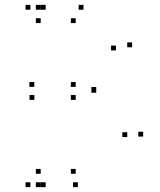

<svg xmlns="http://www.w3.org/2000/svg" viewBox="-20 -760 660 790"><path d="M168 -720V-740H148V-720ZM105 -720V-740H85V-720ZM105 10V-10H85V10ZM168 10V-10H148V10ZM147.5 -720V-740H127.5V-720ZM147.5 -665V-685H127.5V-665ZM291.5 -665V-685H271.5V-665ZM457 -552.5V-572.5H437V-552.5ZM291.5 -402.5V-422.5H271.5V-402.5ZM121 -402.5V-422.5H101V-402.5ZM121.5 -349V-369H101.5V-349ZM291.5 -349V-369H271.5V-349ZM503.5 -196V-216H483.5V-196ZM291.5 -45V-65H271.5V-45ZM147.5 -45V-65H127.5V-45ZM147.5 10V-10H127.5V10ZM300.5 10V-10H280.5V10ZM569 -198V-218H549V-198ZM376 -378.5V-398.5H356V-378.5ZM376 -382V-402H356V-382ZM523.5 -565.5V-585.5H503.5V-565.5ZM323.5 -720V-740H303.5V-720Z"/></svg>

Font: Monaspace Neon Dots Var
Style: Regular
Weight: 400
Designer: Riley Cran and the Lettermatic Team
Version: Version 1.100 (Monaspace Neon Dots)